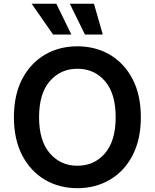

<svg xmlns="http://www.w3.org/2000/svg" viewBox="-20 -981 815 1011"><path d="M96.9 -565Q119 -607.2 149.3 -639.4Q179.7 -671.5 217 -693.4Q254.3 -715.2 297.2 -726.2Q340.2 -737.2 387.4 -737.2Q434.7 -737.2 477.6 -726.2Q520.6 -715.2 557.9 -693.4Q595.2 -671.5 625.5 -639.4Q655.9 -607.2 677.9 -565Q721.6 -481.5 721.6 -363.6Q721.6 -304 710.6 -254.3Q699.6 -204.5 677.9 -162.6Q656.2 -120.7 626.1 -88.6Q595.9 -56.5 558.8 -34.6Q521.7 -12.8 478.3 -1.4Q435 9.9 387.4 9.9Q340.2 9.9 297.1 -1.2Q253.9 -12.4 216.8 -34.3Q179.7 -56.1 149.3 -88.4Q119 -120.7 96.9 -163Q53.3 -246.8 53.3 -363.6Q53.3 -481.5 96.9 -565ZM185.7 -363.6Q185.7 -239.7 242.2 -174Q298.7 -108.3 387.4 -108.3Q476.9 -108.3 533 -174Q589.1 -239.7 589.1 -363.6Q589.1 -488.3 533 -553.6Q476.6 -619 387.4 -619Q298.7 -619 242.2 -553.6Q185.7 -488.3 185.7 -363.6ZM146.7 -961.3H276.6L355.8 -799H259.6ZM474.8 -961.3 521.3 -799H427.2L347.7 -961.3Z"/></svg>

Font: Inter P Semi Bold
Style: Regular
Weight: 600
Designer: Rasmus Andersson
Foundry: rsms
Version: Version 3.018;git-588b23468